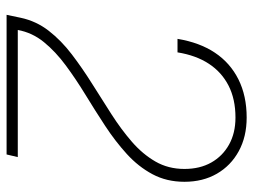

<svg xmlns="http://www.w3.org/2000/svg" viewBox="-113 -656 769 583"><g transform="rotate(90 271.5 -364.5)"><path d="M25 0 34 -43Q44 -90 73.5 -128Q103 -166 145 -198Q187 -230 234 -259.5Q281 -289 327 -318.5Q373 -348 410.5 -380.5Q448 -413 470.5 -452Q493 -491 493 -540Q493 -587 473.5 -621.5Q454 -656 419 -675.5Q384 -695 337 -695Q281 -695 240 -674Q199 -653 173.5 -614Q148 -575 139 -519H98Q109 -586 140 -632.5Q171 -679 221 -704Q271 -729 337 -729Q395 -729 439 -705Q483 -681 507.5 -638.5Q532 -596 532 -540Q532 -486 509 -443Q486 -400 447.5 -365Q409 -330 362.5 -299.5Q316 -269 268.5 -240Q221 -211 179 -180Q137 -149 108 -113.5Q79 -78 71 -34H457L449 0Z"/></g></svg>

Font: Mona Sans ExtraLight
Style: Italic
Weight: 200
Italic angle: -11.6951°
Designer: Deni Anggara
Foundry: GitHub
Version: Version 2.000